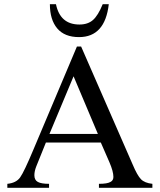

<svg xmlns="http://www.w3.org/2000/svg" viewBox="-20 -896 762 916"><path d="M470 -876H499Q481 -719 357 -719Q288 -719 253 -760.5Q218 -802 218 -876H247Q267 -779 359 -779Q399 -779 423.5 -800.5Q448 -822 470 -876ZM707 0H452V-19Q492 -19 507 -28Q521 -35 521 -52Q521 -78 502 -122L461 -216H199L153 -102Q144 -79 144 -60Q144 -37 160.5 -28Q177 -19 214 -19V0H15V-19Q57 -23 76 -49.5Q95 -76 141 -186L347 -674H367L613 -111Q635 -59 652.5 -41Q670 -23 707 -19ZM447 -257 331 -532 216 -257Z"/></svg>

Font: STIX MathJax Latin
Style: Regular
Weight: 400
Designer: MicroPress Inc., with final additions and corrections provided by Coen Hoffman, Elsevier (retired)
Version: Version 1.1.1